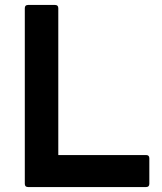

<svg xmlns="http://www.w3.org/2000/svg" viewBox="-20 -754 652 774"><path d="M93 0Q80 0 80 -13V-721Q80 -734 93 -734H202Q215 -734 215 -721V-129H569Q582 -129 582 -116V-13Q582 0 569 0Z"/></svg>

Font: LINE Seed Sans App
Style: Bold
Weight: 700
Designer: LINE VX Design & Dalton Maag Ltd & Sandoll Inc
Foundry: Dalton Maag Ltd
Version: Version 1.003